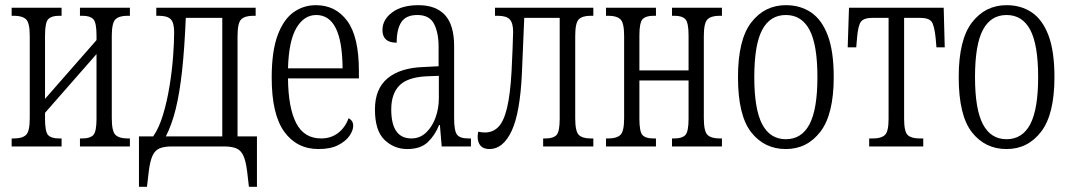

<svg xmlns="http://www.w3.org/2000/svg" viewBox="-20 -566 4132 742"><path d="M25 0V-31H35Q66 -31 80.5 -44.5Q95 -58 95 -109V-427Q95 -478 80.5 -491.5Q66 -505 35 -505H25V-536H218V-505H208Q179 -505 166.5 -492Q154 -479 154 -429V-184L353 -411V-429Q353 -479 340.5 -492Q328 -505 299 -505H289V-536H482V-505H472Q441 -505 426.5 -491.5Q412 -478 412 -427V-109Q412 -58 426.5 -44.5Q441 -31 472 -31H482V0H289V-31H299Q328 -31 340.5 -44Q353 -57 353 -107V-357L154 -130V-107Q154 -57 166 -44Q178 -31 208 -31H218V0Z M517 156V-39H572Q595 -72 610.5 -124Q626 -176 635.5 -235Q645 -294 649 -348.5Q653 -403 653 -441Q653 -479 639.5 -492Q626 -505 594 -505H584V-536H968V-505H958Q927 -505 912.5 -491.5Q898 -478 898 -427V-39H973V156H942L935 96Q930 56 920.5 35.5Q911 15 893.5 7.5Q876 0 846 0H644Q614 0 596.5 7.5Q579 15 569.5 35.5Q560 56 555 96L548 156ZM621 -39H839V-497H698Q693 -377 683.5 -291Q674 -205 659 -144.5Q644 -84 621 -39Z M1211 10Q1127 10 1078.5 -57Q1030 -124 1030 -266Q1030 -367 1052.5 -428.5Q1075 -490 1113.5 -518Q1152 -546 1201 -546Q1277 -546 1322 -485Q1367 -424 1367 -292V-263H1093Q1094 -150 1124.5 -90.5Q1155 -31 1221 -31Q1259 -31 1286.5 -52Q1314 -73 1327 -109Q1345 -100 1345 -80Q1345 -62 1330.5 -41Q1316 -20 1286.5 -5Q1257 10 1211 10ZM1304 -302Q1303 -407 1277.5 -457.5Q1252 -508 1202 -508Q1155 -508 1125.5 -458Q1096 -408 1093 -302Z M1554 10Q1503 10 1466 -25.5Q1429 -61 1429 -143Q1429 -223 1478 -263.5Q1527 -304 1617 -307L1675 -310V-386Q1675 -439 1657.5 -473.5Q1640 -508 1593 -508Q1549 -508 1531 -480.5Q1513 -453 1513 -401Q1458 -401 1458 -450Q1458 -490 1495.5 -518Q1533 -546 1597 -546Q1665 -546 1700 -507.5Q1735 -469 1735 -388V-109Q1735 -61 1746 -46Q1757 -31 1790 -31H1800V0H1687L1680 -83H1677Q1661 -43 1633 -16.5Q1605 10 1554 10ZM1570 -31Q1603 -31 1627 -54Q1651 -77 1663.5 -112.5Q1676 -148 1676 -186V-273L1626 -271Q1554 -267 1523 -235Q1492 -203 1492 -143Q1492 -31 1570 -31Z M1872 10Q1848 10 1837 -3Q1826 -16 1826 -37Q1826 -42 1826.5 -47Q1827 -52 1828 -57Q1842 -54 1854 -54Q1885 -54 1906 -75.5Q1927 -97 1939.5 -149Q1952 -201 1957 -291Q1959 -335 1961 -380Q1963 -425 1963 -443Q1963 -477 1950 -491Q1937 -505 1904 -505H1893V-536H2273V-505H2262Q2231 -505 2217 -491.5Q2203 -478 2203 -427V-109Q2203 -58 2217 -44.5Q2231 -31 2262 -31H2273V0H2079V-31H2089Q2118 -31 2130.5 -44Q2143 -57 2143 -107V-497H2006L1997 -284Q1990 -129 1957 -59.5Q1924 10 1872 10Z M2322 0V-31H2332Q2363 -31 2377.5 -44.5Q2392 -58 2392 -109V-427Q2392 -478 2377.5 -491.5Q2363 -505 2332 -505H2322V-536H2515V-505H2505Q2476 -505 2463.5 -492Q2451 -479 2451 -429V-294H2641V-429Q2641 -479 2628.5 -492Q2616 -505 2587 -505H2577V-536H2770V-505H2760Q2729 -505 2714.5 -491.5Q2700 -478 2700 -427V-109Q2700 -58 2714.5 -44.5Q2729 -31 2760 -31H2770V0H2577V-31H2587Q2616 -31 2628.5 -44Q2641 -57 2641 -107V-255H2451V-107Q2451 -57 2463 -44Q2475 -31 2505 -31H2515V0Z M3017 10Q2934 10 2883 -55Q2832 -120 2832 -268Q2832 -413 2883.5 -479.5Q2935 -546 3017 -546Q3073 -546 3114.5 -518Q3156 -490 3179 -429Q3202 -368 3202 -268Q3202 -124 3150.5 -57Q3099 10 3017 10ZM3017 -28Q3078 -28 3108.5 -86Q3139 -144 3139 -268Q3139 -393 3108.5 -450.5Q3078 -508 3017 -508Q2956 -508 2925.5 -450.5Q2895 -393 2895 -268Q2895 -144 2925.5 -86Q2956 -28 3017 -28Z M3339 0V-31H3355Q3385 -31 3399.5 -44Q3414 -57 3414 -107V-497H3352Q3319 -497 3307.5 -482.5Q3296 -468 3292 -418L3289 -383H3256L3261 -536H3627L3631 -383H3599L3596 -418Q3591 -468 3580 -482.5Q3569 -497 3535 -497H3474V-107Q3474 -57 3488 -44Q3502 -31 3533 -31H3548V0Z M3870 10Q3787 10 3736 -55Q3685 -120 3685 -268Q3685 -413 3736.5 -479.5Q3788 -546 3870 -546Q3926 -546 3967.5 -518Q4009 -490 4032 -429Q4055 -368 4055 -268Q4055 -124 4003.5 -57Q3952 10 3870 10ZM3870 -28Q3931 -28 3961.5 -86Q3992 -144 3992 -268Q3992 -393 3961.5 -450.5Q3931 -508 3870 -508Q3809 -508 3778.5 -450.5Q3748 -393 3748 -268Q3748 -144 3778.5 -86Q3809 -28 3870 -28Z"/></svg>

Font: Noto Serif ExtraCondensed Light
Style: Regular
Weight: 300
Width: 2
Designer: Monotype Design Team
Foundry: Monotype Imaging Inc.
Version: Version 2.014; ttfautohint (v1.8.4.7-5d5b)